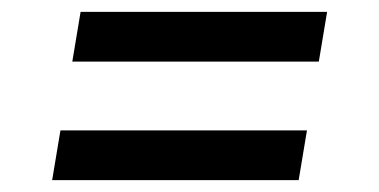

<svg xmlns="http://www.w3.org/2000/svg" viewBox="-20 -502 640 324"><path d="M102 -398 116 -482H532L518 -398ZM484 -198H68L82 -282H498Z"/></svg>

Font: Iosevka Etoile Medium
Style: Italic
Weight: 500
Italic angle: -9°
Designer: Belleve Invis
Foundry: Belleve Invis
Version: Version 22.1.2; ttfautohint (v1.8.4)